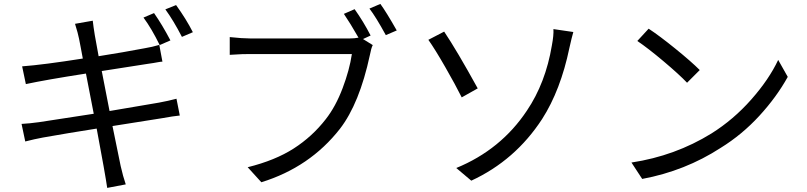

<svg xmlns="http://www.w3.org/2000/svg" viewBox="-20 -877 4040 961"><path d="M833 -674.8 779.3 -651.4Q739.3 -733.4 698.2 -789.1L751 -811.5Q792 -752.9 833 -674.8ZM444.3 -773.4Q450.2 -716.8 473.6 -595.7Q597.7 -615.2 705.1 -635.7Q741.2 -641.6 777.3 -652.3L793 -568.4Q786.1 -568.4 774.9 -566.4Q763.7 -564.5 747.1 -561.5Q730.5 -558.6 720.7 -557.6L489.3 -521.5L528.3 -321.3Q668.9 -344.7 775.4 -363.3Q823.2 -372.1 863.3 -382.8L879.9 -298.8Q848.6 -295.9 790 -285.2Q785.2 -284.2 543 -246.1Q576.2 -83 584 -45.9Q595.7 5.9 609.4 45.9L516.6 63.5Q506.8 -4.9 463.9 -233.4Q326.2 -211.9 194.3 -188.5Q152.3 -180.7 106.4 -168.9L87.9 -256.8Q127 -258.8 175.8 -265.6Q180.7 -266.6 449.2 -307.6L410.2 -508.8Q209 -477.5 109.4 -456.1L90.8 -544.9Q196.3 -552.7 394.5 -584Q389.6 -610.4 383.8 -641.1Q377.9 -671.9 375.5 -683.6Q373 -695.3 368.2 -714.4Q363.3 -733.4 355.5 -757.8ZM807.6 -830.1 861.3 -851.6Q912.1 -781.2 945.3 -715.8L890.6 -692.4Q847.7 -775.4 807.6 -830.1Z M1835 -699.2 1796.9 -681.6 1845.7 -651.4Q1837.9 -636.7 1831.1 -600.6Q1779.3 -359.4 1681.6 -232.4Q1531.2 -40 1288.1 35.2L1219.7 -40Q1357.4 -74.2 1450.2 -133.8Q1543 -193.4 1610.4 -280.3Q1660.2 -343.8 1694.8 -435.5Q1729.5 -527.3 1741.2 -606.4H1228.5Q1210.9 -606.4 1192.9 -606Q1174.8 -605.5 1156.2 -604Q1137.7 -602.5 1129.9 -602.5V-691.4Q1193.4 -684.6 1230.5 -684.6H1731.4Q1753.9 -684.6 1774.4 -688.5Q1732.4 -761.7 1701.2 -807.6L1754.9 -831.1Q1798.8 -769.5 1835 -699.2ZM1829.1 -834 1883.8 -857.4Q1913.1 -817.4 1965.8 -724.6L1911.1 -701.2Q1860.4 -793.9 1829.1 -834Z M2263.7 -36.1Q2487.3 -127.9 2617.2 -323.2Q2710.9 -461.9 2742.2 -649.4Q2752 -701.2 2750 -731.4L2849.6 -716.8Q2841.8 -690.4 2830.1 -637.7Q2786.1 -425.8 2693.4 -281.2Q2558.6 -74.2 2338.9 27.3ZM2124 -677.7 2203.1 -718.8Q2265.6 -626 2371.1 -434.6L2291 -389.6Q2259.8 -452.1 2208.5 -541.5Q2157.2 -630.9 2124 -677.7Z M3226.6 -733.4Q3280.3 -698.2 3360.4 -633.3Q3440.4 -568.4 3482.4 -526.4L3418.9 -462.9Q3379.9 -503.9 3301.8 -569.8Q3223.6 -635.7 3169.9 -671.9ZM3140.6 -63.5Q3359.4 -96.7 3541 -209Q3651.4 -278.3 3740.2 -378.9Q3829.1 -479.5 3875 -577.1L3922.9 -492.2Q3867.2 -391.6 3780.8 -297.4Q3694.3 -203.1 3586.9 -136.7Q3409.2 -21.5 3194.3 18.6Z"/></svg>

Font: GenYoGothic TW TTF Regular
Style: Regular
Weight: 400
Version: Version 1.300